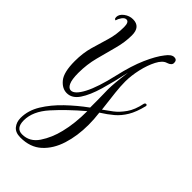

<svg xmlns="http://www.w3.org/2000/svg" viewBox="-203 -428 724 724"><g transform="rotate(45 159.5 -65.5)"><path d="M68 247Q41 247 28.5 231.5Q16 216 16 194Q16 154 39 116.5Q62 79 98 44.5Q134 10 174 -19V-58Q174 -77 173.5 -91Q173 -105 173 -115Q173 -146 182 -213Q169 -152 154.5 -102.5Q140 -53 120.5 -24Q101 5 73 5Q48 5 28.5 -19Q9 -43 9 -102Q9 -145 19 -180Q29 -215 39.5 -249.5Q50 -284 50 -324Q50 -351 36 -351Q27 -351 19.5 -340.5Q12 -330 9 -319Q8 -319 5 -321Q2 -323 2 -330Q2 -345 18 -357Q34 -369 53 -369Q93 -369 93 -323Q93 -287 82.5 -248Q72 -209 61 -167Q50 -125 50 -80Q50 -45 57.5 -29Q65 -13 77 -13Q97 -13 118.5 -54Q140 -95 158 -174Q173 -240 193 -285.5Q213 -331 233 -356Q249 -378 264 -378Q279 -378 279 -362Q279 -349 260 -343Q242 -338 228 -311Q214 -284 206 -248.5Q198 -213 198 -182Q198 -157 201.5 -125.5Q205 -94 208 -70.5Q211 -47 211 -45Q227 -56 246 -70.5Q265 -85 282 -109Q299 -133 307 -172Q309 -178 314 -178Q319 -178 319 -172Q309 -131 294 -106Q279 -81 259 -64Q239 -47 212 -30Q214 -14 215 1Q216 16 216 31Q216 90 200.5 139Q185 188 152.5 217.5Q120 247 68 247ZM64 234Q104 234 128 198Q152 162 163 116Q176 64 176 -2Q116 49 73.5 96.5Q31 144 31 192Q31 234 64 234Z"/></g></svg>

Font: Updock
Style: Regular
Weight: 400
Designer: Robert E. Leuschke
Foundry: Robert E. Leuschke
Version: Version 1.010; ttfautohint (v1.8.4.7-5d5b)